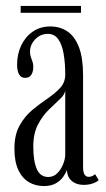

<svg xmlns="http://www.w3.org/2000/svg" viewBox="-20 -616 357 646"><path d="M127.5 10Q99.5 10 77 -3.2Q54.5 -16.5 41.5 -44.5Q28.5 -72.5 28.5 -116Q28.5 -162.5 45.8 -193.5Q63 -224.5 88.5 -245.8Q114 -267 139.5 -284.2Q165 -301.5 182.2 -320Q199.5 -338.5 199.5 -365Q199.5 -403.5 194.2 -434.5Q189 -465.5 176.2 -483.8Q163.5 -502 141 -502Q116 -502 98.5 -483.8Q81 -465.5 81 -442.5Q81 -431.5 83.8 -424Q86.5 -416.5 89.2 -409Q92 -401.5 92 -390.5Q92 -374.5 85.2 -364.2Q78.5 -354 64.5 -354Q50.5 -354 44 -366Q37.5 -378 37.5 -398.5Q37.5 -433.5 51.2 -462.8Q65 -492 90.2 -509.5Q115.5 -527 149 -527Q182.5 -527 207.2 -510Q232 -493 245.8 -456.8Q259.5 -420.5 259.5 -362.5V-55Q259.5 -35.5 264.8 -28.2Q270 -21 278.5 -21Q285.5 -21 291.2 -24Q297 -27 300 -30L312 -10Q306.5 -4 292.8 1Q279 6 261.5 6Q245.5 6 233 0.2Q220.5 -5.5 213.2 -16.5Q206 -27.5 205 -44.5Q202 -34.5 193 -21.5Q184 -8.5 168 0.8Q152 10 127.5 10ZM142.5 -20.5Q160 -20.5 172.8 -33.2Q185.5 -46 192.5 -63.8Q199.5 -81.5 199.5 -96V-312Q198 -298 181.8 -282.8Q165.5 -267.5 144.5 -247.2Q123.5 -227 107.8 -197Q92 -167 92 -123.5Q92 -74 103.8 -47.2Q115.5 -20.5 142.5 -20.5ZM49.5 -573V-596H252.5V-573Z"/></svg>

Font: Imbue 48pt Light
Style: Regular
Weight: 300
Designer: Tyler Finck
Foundry: Etcetera Type Company
Version: Version 1.102